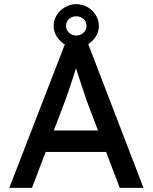

<svg xmlns="http://www.w3.org/2000/svg" viewBox="-20 -910 740 930"><path d="M296 -700H406L675 0H560L400 -422Q385 -469 369 -515Q358 -548 353 -564Q348 -580 337 -612L360 -613Q354 -598 347.5 -578Q341 -558 334 -535Q306 -450 294 -418L135 0H25ZM185 -278H503L549 -174H145ZM240 -784.4Q240 -813 255 -837Q270 -861 295.5 -875.5Q321 -890 349.5 -890Q378 -890 403 -876Q428 -862 443.5 -837.5Q459 -813 459 -783.9Q459 -756 443.5 -732Q428 -708 403 -693.5Q378 -679 349.5 -679Q321 -679 296 -693.5Q271 -708 255.5 -731.9Q240 -755.7 240 -784.4ZM399 -783.8Q399 -806 384.5 -818.5Q370 -831 349 -831Q328 -831 314 -817.9Q300 -804.8 300 -784Q300 -765 314.6 -751.5Q329.1 -738 349.2 -738Q370 -738 384.5 -751.5Q399 -765 399 -783.8Z"/></svg>

Font: Easer Grotesk Variable
Style: Regular
Weight: 400
Designer: Boardeaser, Bonnie Shaver-Troup, Thomas Jockin
Foundry: Lexend
Version: Version 1.001;Glyphs 3.1.2 (3151)